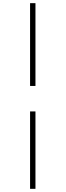

<svg xmlns="http://www.w3.org/2000/svg" viewBox="-20 -971 414 1213"><path d="M204 222H170V-267H204ZM204 -428H170V-951H204Z"/></svg>

Font: Be Vietnam Pro Variable Thin
Style: Regular
Weight: 100
Designer: Lam Bao, Tony Le, Vietanh Nguyen
Foundry: Yellow Type Foundry
Version: Version 1.002